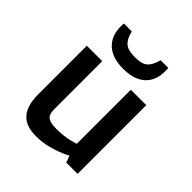

<svg xmlns="http://www.w3.org/2000/svg" viewBox="-205 -870 1018 1018"><g transform="rotate(45 304.0 -361.0)"><path d="M81.1 -150.9C81.1 -37.1 128.9 15.1 230 15.1C336.9 15.1 428.2 -38.1 428.2 -38.1L441.9 0H526.9V-515.1H411.1V-109.9C411.1 -109.9 357.9 -88.9 280.8 -88.9C207 -88.9 196.8 -109.9 196.8 -164.1V-515.1H81.1ZM304.2 -564.5C426.8 -564.5 480 -634.3 469.7 -737.3H412.1C393.1 -666 363.8 -652.3 304.2 -652.3C244.1 -652.3 213.9 -667 195.8 -737.3H136.7C127.9 -634.3 181.2 -564.5 304.2 -564.5Z"/></g></svg>

Font: Doppio One
Style: Regular
Weight: 400
Designer: Szymon Celej
Foundry: Sorkin Type Co
Version: Version 1.002